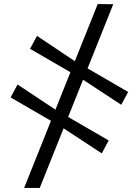

<svg xmlns="http://www.w3.org/2000/svg" viewBox="-20 -778 688 952"><path d="M99.5 154 464.5 -758 541.5 -757 177 154ZM484.5 -17.5 285 -148.5 239.5 -175 32.5 -295 67 -359 263.5 -228.5 306 -205 519 -81.5ZM581 -258.5 381.5 -389.5 336 -416 129 -536 163.5 -600 359.5 -469 402 -446 615.5 -322Z"/></svg>

Font: Merriweather 48pt
Style: Regular
Weight: 400
Version: Version 2.100